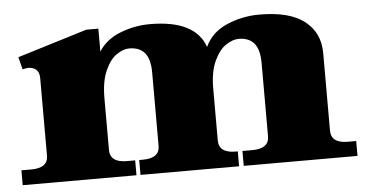

<svg xmlns="http://www.w3.org/2000/svg" viewBox="-40 -549 1181 617"><g transform="rotate(-5 550.0 -240.0)"><path d="M1090 -48V0H723V-48H755Q809 -48 809 -88V-324Q809 -368 792 -388Q775 -408 742 -408Q723 -408 701 -393.5Q679 -379 663 -344.5Q647 -310 647 -256V-89Q647 -48 701 -48H708V0H390V-48H402Q456 -48 456 -88V-324Q456 -368 439 -388Q422 -408 389 -408Q370 -408 348.5 -393.5Q327 -379 311.5 -344.5Q296 -310 296 -256V-89Q296 -48 350 -48H377V0H10V-48H42Q96 -48 96 -88V-337Q96 -357 86 -365.5Q76 -374 61 -374Q56 -374 42 -371L32 -411L257 -480H296V-406Q320 -444 366.5 -462Q413 -480 462 -480Q608 -480 639 -391Q660 -437 710 -458.5Q760 -480 815 -480Q913 -480 961 -442Q1009 -404 1009 -339V-89Q1009 -48 1063 -48Z"/></g></svg>

Font: Taviraj Black
Style: Regular
Weight: 900
Designer: Katatrad Team
Foundry: CadsonDemak
Version: Version 1.001